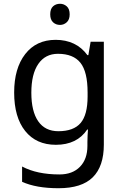

<svg xmlns="http://www.w3.org/2000/svg" viewBox="-20 -757 655 1017"><path d="M275 -546Q328 -546 370.5 -526Q413 -506 443 -465H448L460 -536H530V9Q530 124 471.5 182Q413 240 290 240Q172 240 97 206V125Q176 167 295 167Q364 167 403.5 126.5Q443 86 443 16V-5Q443 -17 444 -39.5Q445 -62 446 -71H442Q388 10 276 10Q172 10 113.5 -63Q55 -136 55 -267Q55 -395 113.5 -470.5Q172 -546 275 -546ZM287 -472Q220 -472 183 -418.5Q146 -365 146 -266Q146 -167 182.5 -114.5Q219 -62 289 -62Q370 -62 407 -105.5Q444 -149 444 -246V-267Q444 -377 406 -424.5Q368 -472 287 -472ZM298 -737Q318 -737 333.5 -723.5Q349 -710 349 -681Q349 -653 333.5 -639Q318 -625 298 -625Q276 -625 261 -639Q246 -653 246 -681Q246 -710 261 -723.5Q276 -737 298 -737Z"/></svg>

Font: Noto Sans Sharada
Style: Regular
Weight: 400
Designer: Monotype Design Team
Foundry: Monotype Imaging Inc.
Version: Version 2.006; ttfautohint (v1.8.4.7-5d5b)